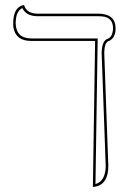

<svg xmlns="http://www.w3.org/2000/svg" viewBox="-20 -570 515 759"><path d="M392.1 -360.8 408.2 85.9Q408.2 157.2 357.4 168Q352.1 168.9 347.2 168.9L356 -408.2H103Q43 -408.2 33.2 -460.4Q31.7 -468.8 32.2 -477.1Q32.2 -539.1 70.3 -549.3Q75.2 -550.3 75.2 -549.8Q85.4 -516.6 127 -516.1H369.1Q436.5 -515.1 437 -458Q437 -420.9 411.6 -408.2Q409.2 -407.2 408.2 -407.2Q392.6 -399.9 392.1 -360.8ZM381.8 -360.8Q382.8 -408.2 404.8 -416.5Q422.9 -422.4 426.3 -449.7Q426.8 -454.1 426.8 -458Q426.8 -496.6 392.6 -503.9Q381.8 -505.9 369.1 -505.9H127Q83 -506.8 68.4 -538.1Q42.5 -526.4 42 -479Q42 -477.5 42 -477.1Q43.9 -418.9 103 -418H366.2L357.4 157.7Q397.5 145.5 397.9 85.9Z"/></svg>

Font: Linux Biolinum Outline O
Style: Bold
Weight: 700
Designer: Philipp H. Poll
Foundry: Philipp H. Poll
Version: Version 0.9.2